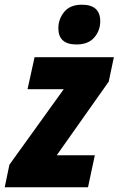

<svg xmlns="http://www.w3.org/2000/svg" viewBox="-61 -796 504 816"><path d="M-41 0 -21 -96 210 -417H56L86 -553H423L401 -449L180 -136H342L313 0ZM264 -607Q314 -607 339.5 -636.5Q365 -666 365 -706Q365 -776 287 -776Q237 -776 212 -745.5Q187 -715 187 -676Q187 -607 264 -607Z"/></svg>

Font: Noto Sans Display Condensed Black
Style: Italic
Weight: 900
Width: 3
Italic angle: -192°
Designer: Monotype Design Team
Foundry: Monotype Imaging Inc.
Version: Version 1.900